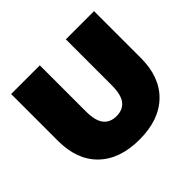

<svg xmlns="http://www.w3.org/2000/svg" viewBox="-167 -901 1117 1117"><g transform="rotate(-45 392.0 -342.0)"><path d="M51 -315V-700H287V-322Q287 -244 314.5 -209.5Q342 -175 394 -175Q446 -175 473.5 -209.5Q501 -244 501 -322V-700H733V-315Q733 -158 643 -71Q553 16 392 16Q231 16 141 -71Q51 -158 51 -315Z"/></g></svg>

Font: CMG Sans Black
Style: Regular
Weight: 900
Designer: Julieta Ulanovsky
Foundry: Julieta Ulanovsky
Version: Version 7.200